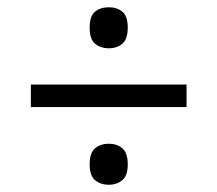

<svg xmlns="http://www.w3.org/2000/svg" viewBox="-20 -622 599 529"><path d="M65 -327V-389H494V-327ZM280 -113Q257 -113 242 -125.5Q227 -138 227 -169Q227 -201 242 -213.5Q257 -226 280 -226Q302 -226 317 -213.5Q332 -201 332 -169Q332 -138 317 -125.5Q302 -113 280 -113ZM280 -489Q257 -489 242 -501.5Q227 -514 227 -546Q227 -578 242 -590Q257 -602 280 -602Q302 -602 317 -590Q332 -578 332 -546Q332 -514 317 -501.5Q302 -489 280 -489Z"/></svg>

Font: Noto Serif Khojki SemiBold
Style: Regular
Weight: 600
Version: Version 2.003